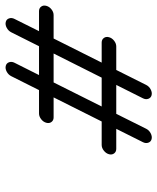

<svg xmlns="http://www.w3.org/2000/svg" viewBox="44 -623 579 707"><g transform="rotate(-90 333.5 -269.5)"><path d="M490 -361.6H383.5L294.9 -184.6H401.1ZM163.6 -33 212.6 -130.9H138.9Q127.9 -130.9 122.1 -138.8Q116.2 -146.7 119.1 -157.7Q122.1 -168.7 132.2 -176.6Q142.3 -184.6 153.3 -184.6H239.7L328.4 -361.6H254.6Q243.7 -361.6 237.8 -369.5Q231.9 -377.4 234.9 -388.4Q237.8 -399.4 247.9 -407.3Q258.1 -415.3 269 -415.3H355.2L406.5 -517.6Q411.9 -528.3 423.1 -534.3Q434.3 -540.3 444.3 -537.8Q454.3 -535.4 457.8 -525.6Q461.2 -515.9 455.8 -505.4L410.6 -415.3H516.8L568.1 -517.6Q573.5 -528.3 584.7 -534.3Q595.9 -540.3 606 -537.8Q616 -535.4 619.3 -525.6Q622.6 -515.9 617.2 -505.4L572.3 -415.3H646Q657 -415.3 662.7 -407.3Q668.5 -399.4 665.5 -388.4Q662.6 -377.4 652.6 -369.5Q642.6 -361.6 631.6 -361.6H545.2L456.5 -184.6H530.3Q541.3 -184.6 547.1 -176.6Q553 -168.7 550 -157.7Q547.1 -146.7 537 -138.8Q526.9 -130.9 515.9 -130.9H429.4L374.3 -20.8Q368.9 -10 357.8 -4.2Q346.7 1.7 336.7 -0.7Q326.7 -3.2 323.2 -12.8Q319.8 -22.5 325.2 -33L374.3 -130.9H267.8L212.9 -20.8Q207.5 -10 196.3 -4.2Q185.1 1.7 175 -0.7Q165 -3.2 161.6 -12.8Q158.2 -22.5 163.6 -33Z"/></g></svg>

Font: Tecnico
Style: FinoInclinado
Weight: 400
Italic angle: -15°
Version: Version 1.3